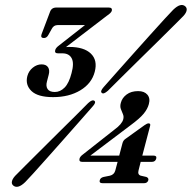

<svg xmlns="http://www.w3.org/2000/svg" viewBox="-20 -730 764 765"><path d="M468 -159.5Q471 -170.5 479 -176L555.5 -231Q566 -238.5 572 -238.5Q581 -238.5 578 -228L547 -110H592Q605.5 -110 602.5 -98Q599 -85 584.5 -85H540.5L532 -51Q527.5 -34 541 -30L563 -25Q573 -21 571 -12Q567.5 0 553.5 0H389.5Q374 0 377.5 -12Q380 -22 393 -25L418 -30Q435 -34 439.5 -51L448.5 -85H308Q293.5 -85 297 -98.5Q298 -102 301.2 -106.2Q304.5 -110.5 311.5 -115.5L436.5 -214Q466 -235.5 471 -254.5Q474 -265.5 469.8 -275.2Q465.5 -285 461.5 -295.8Q457.5 -306.5 461.5 -320.5Q466.5 -340 484.5 -353.5Q502.5 -367 530.5 -367Q555 -367 567.2 -352.8Q579.5 -338.5 573 -315Q568 -296 552.5 -277Q537 -258 499 -230L340 -110H455ZM410 -368.5Q392.5 -353 385.5 -360Q378 -366 393 -383Q412 -404.5 442.5 -439Q473 -473.5 508.5 -513.2Q544 -553 577.5 -590.2Q611 -627.5 636 -654.8Q661 -682 670 -691Q700.5 -720.5 718.5 -704.5Q726.5 -697 722.8 -685.2Q719 -673.5 705 -660.5Q696 -651.5 670 -625.5Q644 -599.5 608.2 -564.2Q572.5 -529 534.2 -491.5Q496 -454 463 -421.2Q430 -388.5 410 -368.5ZM331 -319Q348 -335 356.5 -328Q364 -321.5 348 -304.5Q330.5 -284.5 301 -251Q271.5 -217.5 237 -178.5Q202.5 -139.5 169.8 -102.8Q137 -66 112.8 -39.2Q88.5 -12.5 80.5 -4.5Q50.5 24.5 32.5 9Q24.5 2 28.2 -10Q32 -22 46.5 -35.5Q54.5 -44 80 -69.2Q105.5 -94.5 140.2 -129.2Q175 -164 212.2 -200.8Q249.5 -237.5 281.2 -269Q313 -300.5 331 -319ZM357.5 -444Q345.5 -397.5 300.2 -370.2Q255 -343 191.5 -343Q130.5 -343 105.2 -367.5Q80 -392 89 -427Q94.5 -447.5 110.8 -460.5Q127 -473.5 145.5 -473.5Q164 -473.5 171.5 -462Q179 -450.5 174 -432L167 -405Q162 -386.5 169.8 -375Q177.5 -363.5 198.5 -363.5Q220 -363.5 237.5 -381.2Q255 -399 265 -438.5Q276 -478.5 265.5 -498Q255 -517.5 228.5 -517.5H211Q196.5 -517.5 200 -530.5Q202.5 -539.5 214 -548L318.5 -630H209.5Q194 -630 186.5 -615.5L172.5 -590.5Q166 -578.5 155 -578.5Q140.5 -578.5 145.5 -593.5L179 -682Q185 -700 204.5 -700H413Q428.5 -700 425.5 -687Q423 -678.5 405.5 -667L243 -542.5Q250 -543 256 -543Q314.5 -543 342 -516.5Q369.5 -490 357.5 -444Z"/></svg>

Font: Fraunces 144pt S050 SemiBold
Style: Italic
Weight: 600
Italic angle: -16°
Version: Version 1.000; ttfautohint (v1.8.3)